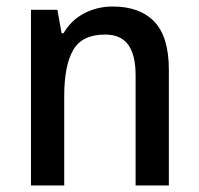

<svg xmlns="http://www.w3.org/2000/svg" viewBox="-20 -569 609 589"><path d="M326 -549Q409 -549 453.5 -502.5Q498 -456 498 -355V0H396V-338Q396 -400 373.5 -431.5Q351 -463 302 -463Q232 -463 204.5 -415.5Q177 -368 177 -273V0H75V-539H156L169 -467H175Q198 -507 238 -528Q278 -549 326 -549Z"/></svg>

Font: Noto Sans Georgian SemiCondensed Medium
Style: Regular
Weight: 500
Width: 4
Designer: Monotype Design Team, Akaki Razmadze
Foundry: Google LLC
Version: Version 2.005; ttfautohint (v1.8.4.7-5d5b)